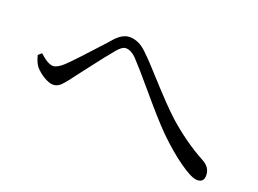

<svg xmlns="http://www.w3.org/2000/svg" viewBox="-81 -774 1158 862"><g transform="rotate(20 498.0 -343.0)"><path d="M914 -93Q887 -93 828 -135Q771 -175 706 -239Q658 -287 567 -395Q497 -478 462 -515Q437 -540 412 -540Q395 -540 373 -514Q347 -484 266 -378Q239 -342 228 -328Q227 -327 226 -325Q204 -297 194 -288Q178 -274 160 -274Q141 -274 114 -290Q90 -305 73 -324Q59 -341 50 -376L66 -390Q106 -353 131 -353Q150 -353 179 -379Q217 -415 323 -532Q339 -550 345 -557Q378 -593 412 -593Q456 -593 496 -553Q526 -525 586 -458Q671 -364 722 -317Q810 -238 906 -186Q946 -165 946 -126Q946 -93 914 -93Z"/></g></svg>

Font: Cactus Classical Serif
Style: Regular
Weight: 400
Designer: Henry Chan (via Glyphwiki)、田海東、宇文滿月
Foundry: Moonlit Owen
Version: Version 1.000